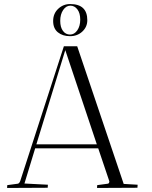

<svg xmlns="http://www.w3.org/2000/svg" viewBox="-20 -929 751 950"><path d="M15 1 16 -13 68 -20Q75 -21 80 -33L296 -700H362L592 -19L661 -15Q661 -14 660 0L460 1Q460 -8 461 -13L513 -20Q521 -21 521 -32L466 -195H154L101 -21L217 -15Q217 -14 216 0ZM303 -681 160 -215H459ZM327 -909Q412 -909 412 -829Q412 -796 387.5 -773Q363 -750 326.5 -750Q290 -750 266.5 -769Q243 -788 243 -825Q243 -862 268 -885.5Q293 -909 327 -909ZM328 -901Q307 -901 292.5 -879.5Q278 -858 278 -826Q278 -794 291.5 -776Q305 -758 326.5 -758Q348 -758 362.5 -779Q377 -800 377 -832Q377 -864 363 -882.5Q349 -901 328 -901Z"/></svg>

Font: Antic Didone
Style: Regular
Weight: 400
Designer: Santiago Orozco
Foundry: Santiago Orozco
Version: Version 2.001